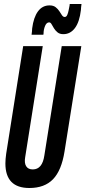

<svg xmlns="http://www.w3.org/2000/svg" viewBox="-20 -931 428 961"><path d="M127 10Q7 10 7 -113Q7 -134 11 -162L96 -700H194L106 -144Q101 -115 111 -99Q121 -83 144 -83Q192 -83 202 -153L289 -700H387L303 -173Q288 -78 245.5 -34Q203 10 127 10ZM138 -757Q139 -765 140 -773.5Q141 -782 141 -789Q148 -844 170 -874Q192 -904 228 -904Q247 -904 258.5 -895Q270 -886 277 -875Q284 -864 290 -855Q296 -846 304 -846Q312 -846 316.5 -856Q321 -866 323.5 -879.5Q326 -893 328 -902Q328 -902 328.5 -906Q329 -910 329 -911H388Q387 -903 386 -895.5Q385 -888 385 -881Q378 -821 355 -790.5Q332 -760 297 -760Q279 -760 268 -769Q257 -778 250 -789.5Q243 -801 238 -810Q233 -819 226 -819Q213 -819 205.5 -801Q198 -783 198 -763Q198 -763 197.5 -760Q197 -757 197 -757Z"/></svg>

Font: Georama Extra Condensed SemiBold
Style: Italic
Weight: 600
Width: 2
Italic angle: -9°
Designer: Jean-Baptiste Levee
Foundry: Production Type
Version: Version 1.000